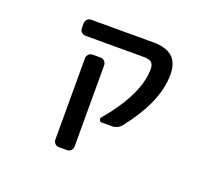

<svg xmlns="http://www.w3.org/2000/svg" viewBox="-123 -720 1245 1091"><g transform="rotate(20 500.0 -174.5)"><path d="M329.1 197.3Q314.5 197.3 304.7 187.5Q294.9 177.7 294.9 163.1V-327.1Q294.9 -341.8 304.7 -352.1Q314.5 -362.3 329.1 -362.3H377Q390.6 -362.3 400.9 -352.1Q411.1 -341.8 411.1 -327.1V163.1Q411.1 177.7 400.9 187.5Q390.6 197.3 377 197.3ZM509.8 -17.6Q499 -17.6 495.1 -26.9Q491.2 -36.1 497.1 -43.9Q667 -245.1 667 -397.5Q667 -425.8 653.3 -437.5Q639.6 -449.2 605.5 -449.2H253.9Q239.3 -449.2 229.5 -459Q219.7 -468.8 219.7 -483.4V-511.7Q219.7 -526.4 229.5 -536.1Q239.3 -545.9 253.9 -545.9H629.9Q706.1 -545.9 745.1 -511.7Q783.2 -476.6 783.2 -407.2Q783.2 -319.3 739.3 -221.7Q700.2 -136.7 627 -43.9Q605.5 -17.6 570.3 -17.6Z"/></g></svg>

Font: Rounded-L Mgen+ 1m medium
Style: Regular
Weight: 500
Designer: [Source Han Sans]
Ryoko NISHIZUKA  (kana & ideographs); Paul D. Hunt (Latin, Greek & Cyrillic); Wenlong ZHANG  (bopomofo
Version: Version 1.059.20150602